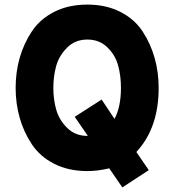

<svg xmlns="http://www.w3.org/2000/svg" viewBox="-20 -732 757 835"><path d="M670 -350Q670 -175 573 -71L627 8L512 83L455 0Q405 12 360 12Q278 12 216 -19.5Q154 -51 118.5 -104.5Q83 -158 65.5 -220Q48 -282 48 -350Q48 -418 65.5 -480Q83 -542 118.5 -595.5Q154 -649 216 -680.5Q278 -712 360 -712Q441 -712 503 -680.5Q565 -649 600 -595.5Q635 -542 652.5 -480Q670 -418 670 -350ZM478 -215Q506 -267 506 -350Q506 -403 493.5 -448Q481 -493 446.5 -526.5Q412 -560 360 -560Q307 -560 272 -525Q237 -490 224.5 -445.5Q212 -401 212 -350Q212 -298 225 -253.5Q238 -209 273 -175Q308 -141 360 -141H362L305 -224L422 -299Z"/></svg>

Font: Overpass Heavy
Style: Regular
Weight: 900
Designer: Delve Withrington, Thomas Jockin
Foundry: Delve Fonts
Version: Version 3.000;DELV;Overpass